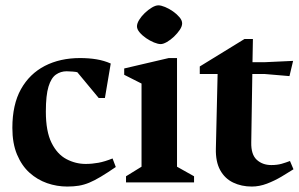

<svg xmlns="http://www.w3.org/2000/svg" viewBox="-20 -683 1119 719"><path d="M231.8 15.6Q192.9 15.6 156.4 2.9Q120 -9.8 90.6 -36.1Q61.3 -62.5 43.8 -104.3Q26.3 -146 26.3 -204.1Q26.3 -291.4 58.5 -349.1Q90.8 -406.7 147.8 -436.2Q204.9 -465.6 279.7 -465.6Q312.6 -465.6 341.3 -460.9Q370 -456.1 394.7 -445.1L372.9 -316.1H349.6L269.6 -412.5Q265.1 -413.9 251.9 -415Q238.8 -416.1 229.6 -416.1Q207.4 -416.1 189.5 -403.7Q171.6 -391.2 161.7 -358.9Q151.7 -326.5 151.7 -265Q151.7 -191.1 173 -148.2Q194.2 -105.4 228.7 -87.2Q263.1 -69.1 300.7 -69.1Q324.9 -69.1 348.7 -73.5Q372.5 -77.9 401.5 -89.6L413.6 -57.6Q381.4 -35.5 357.4 -21.2Q333.5 -6.9 314.2 1.1Q294.9 9.1 275.2 12.4Q255.5 15.6 231.8 15.6Z M451.9 0V-22.9L510 -58.7V-370.1L445.1 -402.9V-426.6L611.9 -465.6H642.9V-58.7L706.7 -22.9V0ZM581.9 -517.9Q571.5 -517.9 556.4 -524.1Q541.4 -530.3 527 -540.2Q512.6 -550.1 502.8 -561.8Q492.9 -573.5 492.9 -584.3Q492.9 -595 501.1 -608.5Q509.4 -622 522.3 -634.4Q535.3 -646.7 549 -654.9Q562.7 -663 573.1 -663Q583.1 -663 598.2 -656.8Q613.2 -650.6 627.8 -640.4Q642.4 -630.1 652.2 -618.4Q662.1 -606.8 662.1 -595.4Q662.1 -584.6 653.4 -571.4Q644.6 -558.3 631.7 -545.9Q618.7 -533.5 605 -525.7Q591.2 -517.9 581.9 -517.9Z M922.9 15.6Q884.3 15.6 853 0.6Q821.8 -14.4 804.4 -46.1Q787.1 -77.9 788.4 -126.6L794.9 -406H728.1V-434.1L895.6 -537H927.1L925.5 -450H969.6L1077.6 -455L1064 -398L969.6 -406H924.9L920.9 -149.7Q919.9 -104.5 941.4 -84.7Q963 -64.9 995.9 -64.9Q1018.2 -64.9 1034.9 -69.7Q1051.6 -74.6 1065.9 -80.1L1079 -49.1Q1059.7 -36.7 1033.9 -21.4Q1008.1 -6.1 979.6 4.8Q951 15.6 922.9 15.6Z"/></svg>

Font: Ancizar Serif Light
Style: Regular
Weight: 300
Designer: Cesar Puertas, Viviana Monsalve, Julian Moncada, Julian Prieto, Jose Castro, Felipe Aragon, Mariel Hernandez, Sara Alarc
Version: Version 8.100